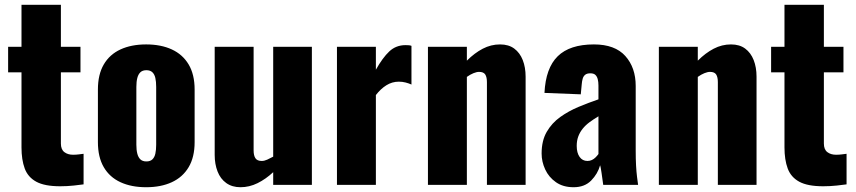

<svg xmlns="http://www.w3.org/2000/svg" viewBox="-20 -774 3586 804"><path d="M232 6Q167 6 132 -13Q97 -32 83.5 -68.5Q70 -105 70 -157V-471H14V-578H70V-754H235V-578H317V-471H235V-173Q235 -148 249.5 -137Q264 -126 286 -126Q299 -126 310 -127.5Q321 -129 330 -130V-2Q317 0 289 3Q261 6 232 6Z M592 10Q530 10 484.5 -11Q439 -32 414.5 -74Q390 -116 390 -179V-399Q390 -462 414.5 -504Q439 -546 484.5 -567Q530 -588 592 -588Q654 -588 699.5 -567Q745 -546 770 -504Q795 -462 795 -399V-179Q795 -116 770 -74Q745 -32 699.5 -11Q654 10 592 10ZM593 -98Q609 -98 618 -106.5Q627 -115 630.5 -130.5Q634 -146 634 -168V-410Q634 -432 630.5 -447.5Q627 -463 618 -471.5Q609 -480 593 -480Q577 -480 568 -471.5Q559 -463 555 -447.5Q551 -432 551 -410V-168Q551 -146 555 -130.5Q559 -115 568 -106.5Q577 -98 593 -98Z M987 10Q952 10 927.5 -7.5Q903 -25 891 -56Q879 -87 879 -125V-578H1042V-144Q1042 -123 1049.5 -111.5Q1057 -100 1076 -100Q1087 -100 1099 -105.5Q1111 -111 1124 -118V-578H1286V0H1124V-53Q1093 -24 1058.5 -7Q1024 10 987 10Z M1391 0V-578H1554V-482Q1582 -532 1610 -558.5Q1638 -585 1678 -585Q1686 -585 1692 -584.5Q1698 -584 1703 -582V-420Q1692 -425 1678.5 -428.5Q1665 -432 1650 -432Q1622 -432 1598 -417Q1574 -402 1554 -376V0Z M1772 0V-578H1935V-520Q1967 -552 2001.5 -570Q2036 -588 2074 -588Q2110 -588 2133.5 -570.5Q2157 -553 2169 -522.5Q2181 -492 2181 -453V0H2019V-430Q2019 -451 2012 -462Q2005 -473 1986 -473Q1976 -473 1962.5 -467.5Q1949 -462 1935 -452V0Z M2382 10Q2338 10 2308 -11Q2278 -32 2263 -64.5Q2248 -97 2248 -131Q2248 -185 2269.5 -222Q2291 -259 2326 -284Q2361 -309 2403 -326.5Q2445 -344 2486 -358V-416Q2486 -431 2483 -442.5Q2480 -454 2473 -460.5Q2466 -467 2452 -467Q2438 -467 2430.5 -461Q2423 -455 2420 -444.5Q2417 -434 2416 -421L2412 -379L2260 -385Q2265 -489 2315.5 -538.5Q2366 -588 2467 -588Q2555 -588 2598.5 -539.5Q2642 -491 2642 -414V-144Q2642 -108 2643.5 -81Q2645 -54 2647.5 -34Q2650 -14 2652 0H2506Q2503 -23 2499 -50Q2495 -77 2493 -82Q2483 -46 2455.5 -18Q2428 10 2382 10ZM2440 -100Q2450 -100 2458.5 -104Q2467 -108 2474 -115Q2481 -122 2486 -129V-287Q2466 -275 2449 -262.5Q2432 -250 2420 -235Q2408 -220 2401.5 -202.5Q2395 -185 2395 -163Q2395 -134 2407 -117Q2419 -100 2440 -100Z M2739 0V-578H2902V-520Q2934 -552 2968.5 -570Q3003 -588 3041 -588Q3077 -588 3100.5 -570.5Q3124 -553 3136 -522.5Q3148 -492 3148 -453V0H2986V-430Q2986 -451 2979 -462Q2972 -473 2953 -473Q2943 -473 2929.5 -467.5Q2916 -462 2902 -452V0Z M3427 6Q3362 6 3327 -13Q3292 -32 3278.5 -68.5Q3265 -105 3265 -157V-471H3209V-578H3265V-754H3430V-578H3512V-471H3430V-173Q3430 -148 3444.5 -137Q3459 -126 3481 -126Q3494 -126 3505 -127.5Q3516 -129 3525 -130V-2Q3512 0 3484 3Q3456 6 3427 6Z"/></svg>

Font: Oswald
Style: Bold
Weight: 700
Designer: Vernon Adams
Foundry: Vernon Adams
Version: Version 4.103;gftools[0.9.33.dev8+g029e19f]